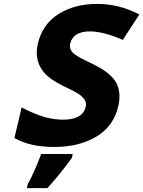

<svg xmlns="http://www.w3.org/2000/svg" viewBox="-20 -744 735 985"><path d="M514 -573Q472 -583 442 -583Q355 -583 340 -520Q333 -487 365 -464Q387 -448 455 -416Q548 -371 576 -320Q603 -270 587 -200Q563 -96 474 -43Q385 10 259 10Q136 10 58 -34L54 -36L91 -193L100 -188Q164 -156 211 -143Q257 -130 304 -130Q405 -130 420 -197Q428 -229 389 -258Q365 -275 302 -304Q243 -334 213 -364Q153 -428 174 -519Q197 -619 279.5 -671.5Q362 -724 479 -724Q587 -724 689 -673L695 -670L610 -539L604 -542Q554 -563 514 -573ZM123 199 124 198Q154 144 189 52L191 46H353L349 65L348 67Q286 152 226 218L223 221H118Z"/></svg>

Font: Passageway
Style: BdIt
Weight: 700
Foundry: Ascender Corporation
Version: Version 1.11